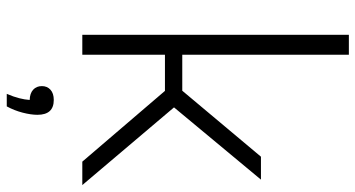

<svg xmlns="http://www.w3.org/2000/svg" viewBox="-268 -580 1077 582"><g transform="rotate(90 271.0 -289.5)"><path d="M86 0V-808H146.5V-303H255.5L455.5 -541.5H525L306 -278L541.5 0H470.5L256 -250.5H146.5V0ZM265 229Q274 208 278.2 191.2Q282.5 174.5 283.5 159.5Q263.5 159 252.5 149Q241.5 139 241.5 122.5Q241.5 106.5 252.5 96.5Q263.5 86.5 283.5 86.5Q328.5 86.5 328.5 136Q328.5 155.5 322 180.8Q315.5 206 303 229Z"/></g></svg>

Font: Encode Sans SemiExpanded SemiExpanded Light
Style: Regular
Weight: 300
Width: 6
Designer: Multiple Designers
Foundry: Impallari Type
Version: Version 3.000; ttfautohint (v1.8.3) -l 8 -r 50 -G 200 -x 14 